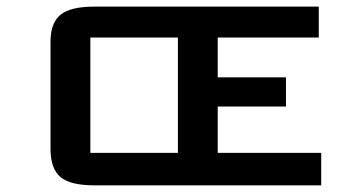

<svg xmlns="http://www.w3.org/2000/svg" viewBox="-20 -557 1073 577"><path d="M945.3 0H514.6Q508.8 0 502.4 0H263.7Q190.4 0 161.1 -25.4Q131.8 -50.8 131.8 -109.9V-432.1Q131.8 -487.8 161.6 -512.5Q191.4 -537.1 263.7 -537.1H502.4Q508.8 -537.1 514.6 -537.1H938V-444.3H634.3V-324.7H839.4V-236.8H634.3V-97.7H945.3ZM514.6 -97.7V-444.3H251.5V-97.7Z"/></svg>

Font: Squarish Sans CT
Style: RegularSC
Weight: 400
Version: Version 0.9